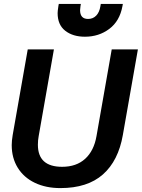

<svg xmlns="http://www.w3.org/2000/svg" viewBox="-20 -953 726 983"><path d="M40 -210Q40 -232 45 -262L122 -700H256L178 -256Q174 -235 174 -212Q174 -99 298 -99Q371 -99 416 -140Q461 -181 474 -256L552 -700H686L609 -262Q586 -130 507 -60Q428 10 289 10Q215 10 158.5 -17Q102 -44 71 -94Q40 -144 40 -210ZM275 -886Q275 -896 279 -922L281 -933H394L392 -921Q390 -907 390 -901Q390 -856 431 -856Q456 -856 472.5 -873Q489 -890 494 -921L496 -933H609L607 -922Q593 -845 539.5 -805Q486 -765 415 -765Q353 -765 314 -795.5Q275 -826 275 -886Z"/></svg>

Font: Niramit
Style: Bold Italic
Weight: 700
Italic angle: -10°
Designer: Katatrad Aksorn Co.,Ltd.
Foundry: Cadson Demak Co.,Ltd.
Version: Version 1.001; ttfautohint (v1.6)